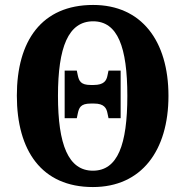

<svg xmlns="http://www.w3.org/2000/svg" viewBox="-20 -745 748 775"><path d="M355 10C551 10 660 -137 660 -358C660 -580 551 -725 356 -725C148 -725 48 -580 48 -359C48 -137 148 10 355 10ZM355 -56C256 -56 214 -161 214 -358C214 -555 256 -659 356 -659C455 -659 494 -555 494 -358C494 -161 455 -56 355 -56ZM241 -268H290L294 -287C299 -310 305 -327 346 -327H360C400 -327 410 -309 414 -287L418 -268H467V-460H418L414 -441C410 -419 399 -402 358 -402H346C306 -402 299 -418 294 -441L290 -460H241Z"/></svg>

Font: Noto Serif Condensed ExtraBold
Style: Regular
Weight: 800
Width: 3
Designer: Monotype Design Team
Foundry: Monotype Imaging Inc.
Version: Version 2.013